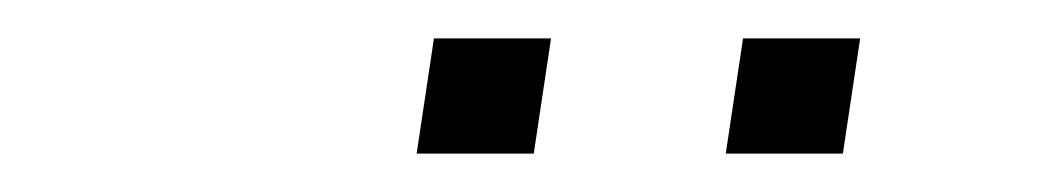

<svg xmlns="http://www.w3.org/2000/svg" viewBox="-20 -700 540 100"><path d="M358 -620 367 -680H428L419 -620ZM197 -620 206 -680H267L258 -620Z"/></svg>

Font: Mulish ExtraLight ExtraLight
Style: Italic
Weight: 250
Italic angle: -9°
Version: Version 3.603